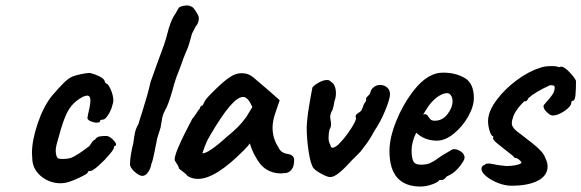

<svg xmlns="http://www.w3.org/2000/svg" viewBox="-20 -665 2129 703"><path d="M202 6Q161 6 129.5 -20.5Q98 -47 98 -88L97 -104Q97 -151 118 -213Q139 -275 170 -314Q195 -343 213 -361Q231 -379 246 -385Q259 -390 279 -394Q299 -398 309 -398Q329 -393 346.5 -384Q364 -375 364 -364L369 -359Q376 -359 385.5 -337Q395 -315 395 -297Q395 -288 392 -282Q388 -263 376.5 -245Q365 -227 357 -227Q346 -227 346 -221Q346 -216 334 -216Q324 -216 313 -220.5Q302 -225 300 -232Q300 -237 308 -272Q311 -287 311 -297Q311 -315 299 -315Q296 -315 284 -311Q258 -297 242.5 -278.5Q227 -260 215 -228Q203 -196 187 -135Q184 -123 184 -113Q184 -101 187 -93.5Q190 -86 193 -85Q198 -83 211 -83Q236 -83 251 -92Q269 -102 286 -114.5Q303 -127 307 -130Q309 -132 315 -141.5Q321 -151 328 -154Q334 -163 343 -165Q352 -167 361 -167Q370 -167 373 -167Q386 -163 398 -149Q410 -135 402 -131Q399 -131 398 -129Q397 -127 397 -126Q399 -121 381 -99.5Q363 -78 341 -58.5Q319 -39 311 -39Q307 -39 304 -38Q301 -37 301 -33Q301 -29 270.5 -14.5Q240 0 221 4Q209 6 202 6Z M456 -64Q456 -78 459.5 -100Q463 -122 468 -140Q471 -165 474.5 -180.5Q478 -196 487 -211Q491 -226 501 -256Q523 -326 531 -364Q539 -386 545 -403Q551 -420 556 -434Q554 -428 581 -502Q589 -526 592 -539Q603 -584 617 -607Q624 -617 627.5 -624Q631 -631 634 -635Q635 -639 644.5 -642Q654 -645 664 -645Q675 -645 679 -641Q684 -643 696.5 -624.5Q709 -606 708 -598Q708 -585 701 -574Q697 -570 692 -559.5Q687 -549 683 -542Q681 -535 676.5 -518.5Q672 -502 668 -491Q663 -479 658.5 -468.5Q654 -458 651 -450Q647 -437 637 -411Q623 -377 618 -358Q616 -352 611 -333Q597 -283 584 -260Q576 -247 572.5 -225Q569 -203 568 -198Q553 -153 553 -145Q551 -136 546 -110Q540 -78 534 -64Q532 -49 522.5 -35Q513 -21 501 -21Q496 -21 490 -24Q477 -31 466.5 -42.5Q456 -54 456 -64Z M635 -49Q635 -53 630.5 -60.5Q626 -68 622 -74Q614 -82 633 -126Q652 -170 684 -230Q690 -236 699.5 -251Q709 -266 712 -268Q712 -272 715 -275.5Q718 -279 722 -279L730 -295Q734 -304 769 -338Q804 -372 824 -384Q843 -397 865 -397Q889 -397 906 -383L933 -360Q963 -335 967 -331L1004 -298L987 -248Q978 -221 978 -197Q978 -159 999 -126Q1004 -115 1012.5 -109Q1021 -103 1035 -101Q1057 -97 1057 -79Q1057 -57 1049 -46Q1041 -35 1030 -32Q1014 -30 1008 -30Q979 -30 955 -45Q931 -60 913 -96Q909 -102 902.5 -118Q896 -134 895 -140Q888 -130 872 -114Q769 -10 705 -10Q683 -10 666 -21Q663 -27 649 -37Q635 -47 635 -49ZM783 -140Q788 -144 794 -149.5Q800 -155 807 -161Q835 -184 850.5 -199.5Q866 -215 882 -237L904 -273Q894 -295 886 -302.5Q878 -310 870 -310Q850 -310 820 -274.5Q790 -239 748 -167Q737 -149 730 -129.5Q723 -110 721 -104Q737 -102 783 -140Z M1128 -49Q1117 -64 1110 -110.5Q1103 -157 1103 -198Q1104 -230 1111.5 -275.5Q1119 -321 1124 -345Q1134 -356 1149.5 -364Q1165 -372 1177 -372Q1188 -372 1192 -365Q1201 -361 1205.5 -349.5Q1210 -338 1210 -324Q1210 -307 1204 -293Q1204 -288 1201.5 -278Q1199 -268 1198 -264Q1190 -250 1189 -239Q1189 -232 1190.5 -225Q1192 -218 1192 -210Q1192 -198 1187 -192V-193Q1183 -177 1183 -161Q1183 -145 1189 -136Q1191 -124 1198 -124Q1204 -124 1217 -134Q1241 -157 1264 -192Q1287 -227 1283 -235Q1282 -236 1282 -239Q1282 -245 1290.5 -250.5Q1299 -256 1302 -259Q1305 -263 1308 -272Q1311 -281 1313 -285Q1318 -290 1321 -299L1320 -302Q1320 -307 1327 -313.5Q1334 -320 1335 -323Q1338 -338 1348.5 -346Q1359 -354 1372 -354Q1386 -354 1397 -345Q1408 -336 1408 -320Q1408 -303 1390.5 -260.5Q1373 -218 1351 -186Q1347 -179 1338 -163Q1329 -147 1301 -111Q1295 -105 1285.5 -95Q1276 -85 1269 -79Q1215 -18 1192 -17Q1183 -15 1161.5 -26Q1140 -37 1128 -49Z M1406 -112Q1406 -159 1429.5 -218.5Q1453 -278 1488.5 -325.5Q1524 -373 1559 -389Q1578 -399 1603 -399Q1648 -399 1681.5 -379.5Q1715 -360 1715 -306Q1715 -275 1694 -238Q1673 -201 1641.5 -175.5Q1610 -150 1580 -150Q1535 -150 1504 -179Q1487 -145 1487 -114Q1487 -89 1493 -75.5Q1499 -62 1521 -62Q1542 -62 1555 -68Q1568 -74 1579 -82Q1590 -90 1596 -94L1600 -96H1599Q1617 -106 1625.5 -111.5Q1634 -117 1640 -119Q1655 -119 1668 -110Q1681 -101 1681 -88Q1681 -78 1663 -55.5Q1645 -33 1626 -24L1614 -18H1615Q1606 -6 1597 -6H1589Q1585 2 1562.5 10Q1540 18 1520 18Q1406 18 1406 -112ZM1637 -295Q1637 -306 1631.5 -315Q1626 -324 1617 -324Q1600 -324 1579 -308Q1558 -292 1542 -266L1529 -245Q1533 -247 1535 -247Q1543 -247 1547 -240Q1551 -233 1556 -228Q1561 -223 1572 -223Q1600 -223 1618.5 -247Q1637 -271 1637 -295Z M1743 -46Q1743 -58 1754 -61L1759 -65Q1761 -66 1767 -66Q1771 -67 1777 -65.5Q1783 -64 1787 -64Q1794 -62 1808 -60L1834 -57Q1854 -57 1871.5 -61Q1889 -65 1889 -70Q1889 -73 1881 -80Q1873 -87 1864 -87Q1864 -91 1833 -114Q1816 -127 1800.5 -140Q1785 -153 1785 -159L1786 -161V-166Q1779 -166 1773 -185Q1767 -204 1767 -222Q1767 -256 1797 -297Q1827 -338 1871.5 -371Q1916 -404 1956 -416Q1971 -423 2000 -423Q2019 -423 2026 -419L2034 -421Q2046 -421 2065 -401Q2084 -381 2089 -369Q2089 -336 2087 -316Q2085 -296 2077 -296Q2076 -296 2074 -295Q2072 -294 2072 -290Q2072 -276 2047.5 -259Q2023 -242 2003 -242L1999 -243Q1993 -244 1981.5 -255Q1970 -266 1970 -277Q1970 -280 1982 -293Q1994 -306 2002.5 -318.5Q2011 -331 2011 -345Q2011 -350 2007.5 -351.5Q2004 -353 1994 -353Q1939 -328 1915 -306Q1912 -300 1909.5 -297Q1907 -294 1903 -294Q1903 -294 1903 -294.5Q1903 -295 1902 -295Q1900 -295 1889 -283.5Q1878 -272 1868.5 -257Q1859 -242 1857 -229L1855 -226V-221Q1854 -219 1854 -213Q1854 -204 1862 -194.5Q1870 -185 1894 -168Q1939 -134 1955.5 -117.5Q1972 -101 1976 -88Q1985 -70 1985 -56Q1985 -22 1949.5 -3.5Q1914 15 1853 15Q1829 15 1803.5 5Q1778 -5 1760.5 -19.5Q1743 -34 1743 -46Z"/></svg>

Font: Caveat
Style: Bold
Weight: 700
Designer: Pablo Impallari
Foundry: Pablo Impallari
Version: Version 1.500; ttfautohint (v1.6)